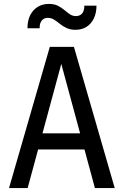

<svg xmlns="http://www.w3.org/2000/svg" viewBox="-20 -959 631 979"><path d="M26 0 234 -720H316L121 0ZM464 0 269 -720H357L565 0ZM137 -279H450V-197H137ZM365 -807Q339 -807 319.5 -816Q300 -825 285 -837.5Q270 -850 255.5 -859Q241 -868 224 -868Q205 -868 193.5 -855Q182 -842 182 -815H120Q120 -853 133.5 -880.5Q147 -908 171.5 -923.5Q196 -939 229 -939Q257 -939 275.5 -929.5Q294 -920 308 -908Q322 -896 336 -886.5Q350 -877 367 -877Q387 -877 398.5 -890Q410 -903 410 -930H472Q472 -893 458.5 -865Q445 -837 421 -822Q397 -807 365 -807Z"/></svg>

Font: Instrument Sans SemiCondensed Medium
Style: Regular
Weight: 500
Width: 4
Designer: Rodrigo Fuenzalida
Foundry: fragTYPE
Version: Version 1.000;gftools[0.9.28]